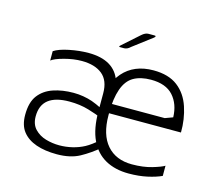

<svg xmlns="http://www.w3.org/2000/svg" viewBox="-96 -782 1042 910"><g transform="rotate(15 425.0 -327.0)"><path d="M454 -82Q409 -44 364 -19.5Q319 5 253 5Q194 5 151 -10Q108 -25 84 -55.5Q60 -86 60 -137Q60 -199 86 -233Q112 -267 156.5 -282Q201 -297 255 -297Q280 -297 303.5 -293Q327 -289 347.5 -282Q368 -275 402 -258L410 -215Q386 -226 342.5 -239Q299 -252 247 -252Q179 -252 144.5 -225Q110 -198 110 -143Q110 -104 132 -81Q154 -58 186.5 -48.5Q219 -39 253 -39Q285 -39 316.5 -46.5Q348 -54 375 -68.5Q402 -83 434 -112ZM391 -243V-331Q391 -394 354.5 -423.5Q318 -453 254 -453Q214 -453 169 -441Q124 -429 108 -416V-462Q132 -478 181 -488Q230 -498 276 -498Q307 -498 333 -492Q359 -486 379 -474Q399 -462 413 -444Q427 -426 434.5 -402Q442 -378 442 -348V-237Q442 -142 486 -91.5Q530 -41 609 -41Q664 -41 706.5 -53.5Q749 -66 765 -76V-26Q737 -13 696 -4Q655 5 605 5Q539 5 491 -21.5Q443 -48 417 -102.5Q391 -157 391 -243ZM391 -258Q391 -375 445 -436.5Q499 -498 594 -498Q668 -498 712.5 -464Q757 -430 776.5 -371Q796 -312 795 -247H426L430 -293H703L741 -307Q739 -372 703 -412Q667 -452 594 -452Q543 -452 509 -432.5Q475 -413 458.5 -366Q442 -319 442 -249ZM412 -572 493 -644Q510 -659 525 -659H554Q567 -659 556 -649L461 -577Q448 -564 432 -563H411Q402 -563 412 -572Z"/></g></svg>

Font: Vivano Light
Style: Regular
Weight: 300
Designer: Joe Prince, Josias Burgherr
Version: Version 2.064;September 19, 2022;FontCreator 14.0.0.2877 64-